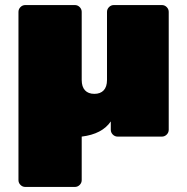

<svg xmlns="http://www.w3.org/2000/svg" viewBox="-20 -540 739 759"><path d="M80 -520H276Q287 -520 295 -512Q303 -504 303 -493V-224Q303 -197 316 -183Q329 -169 353 -169Q377 -169 390 -183Q403 -197 403 -224V-493Q403 -504 411 -512Q419 -520 430 -520H620Q631 -520 639 -512Q647 -504 647 -493V-27Q647 -16 639 -8Q631 0 620 0H445Q434 0 426 -8Q418 -16 418 -27V-60Q384 -10 303 0V172Q303 183 295 191Q287 199 276 199H80Q69 199 61 191Q53 183 53 172V-493Q53 -504 61 -512Q69 -520 80 -520Z"/></svg>

Font: Rubik
Style: Regular
Weight: 900
Designer: Hubert & Fischer
Foundry: Hubert & Fischer
Version: Version 1.100